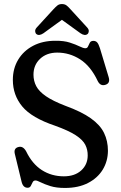

<svg xmlns="http://www.w3.org/2000/svg" viewBox="-20 -914 598 949"><path d="M301 15Q258.5 15 229 5.8Q199.5 -3.5 181.2 -12.8Q163 -22 155.5 -22Q145.5 -22 141.2 -13Q137 -4 132.2 5Q127.5 14 116.5 14Q93.5 14 86.5 -16.5L53 -154.5Q47 -181.5 71.5 -187.5Q93.5 -193.5 109 -166.5Q139 -104 187 -73.2Q235 -42.5 295.5 -42.5Q349 -42.5 381 -71.2Q413 -100 413.5 -144.5Q414 -174 401.5 -198.5Q389 -223 354 -245.8Q319 -268.5 252.5 -292.5Q136.5 -331.5 90 -387.8Q43.5 -444 43.5 -519Q43.5 -575.5 70 -619.2Q96.5 -663 143.8 -687.8Q191 -712.5 253.5 -712.5Q296 -713 325.2 -703.5Q354.5 -694 373 -684.8Q391.5 -675.5 402 -675.5Q411.5 -675.5 415.2 -684.8Q419 -694 424 -703Q429 -712 441.5 -712Q453.5 -712 460.5 -704Q467.5 -696 474 -675.5L517 -533Q526.5 -502 500 -494.5Q476 -487.5 463 -513.5Q428.5 -587 376.2 -620.5Q324 -654 263 -654Q210.5 -654 178 -623.2Q145.5 -592.5 145.5 -545Q145.5 -514 159.2 -488Q173 -462 207 -438.5Q241 -415 302 -391.5Q383 -362 429 -329.2Q475 -296.5 494.2 -257Q513.5 -217.5 513.5 -168.5Q513 -117 487.8 -75.5Q462.5 -34 415 -9.5Q367.5 15 301 15ZM413 -746Q399.5 -735 378 -749.5L286 -816L194.5 -749.5Q172.5 -735 159.5 -746Q154.5 -750.5 153.8 -759.5Q153 -768.5 161.5 -778L243.5 -867.5Q254.5 -879.5 263.5 -886.8Q272.5 -894 286 -894Q300 -894 309 -887Q318 -880 329 -867.5L411 -778Q419.5 -768.5 418.8 -759.5Q418 -750.5 413 -746Z"/></svg>

Font: Fraunces 72pt S100
Style: Regular
Weight: 400
Version: Version 1.000; ttfautohint (v1.8.3)